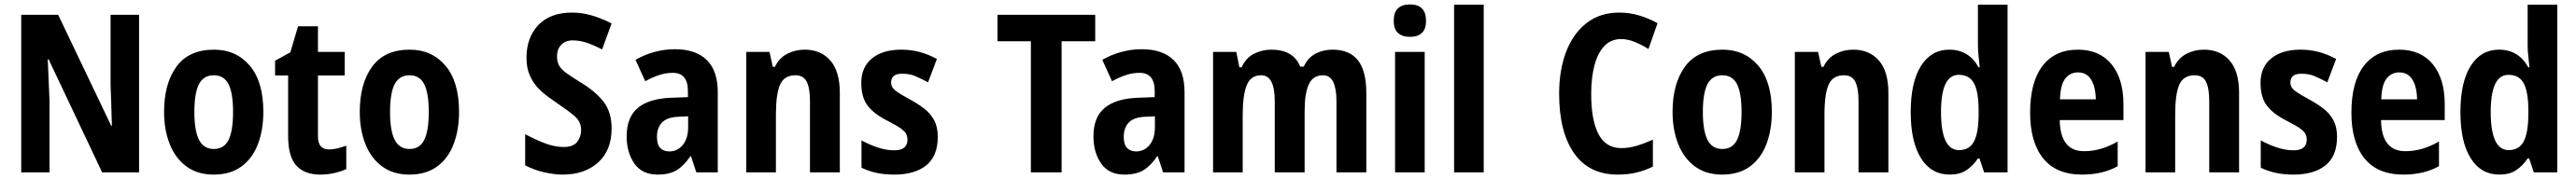

<svg xmlns="http://www.w3.org/2000/svg" viewBox="-20 -781 11650 811"><path d="M609 0H442L200 -512H196Q199 -449 200.5 -405.5Q202 -362 204 -321V0H76V-714H243L483 -211H486Q484 -275 483 -314.5Q482 -354 480 -397V-714H609Z M1171 -274Q1171 -194 1147 -129.5Q1123 -65 1073 -27.5Q1023 10 946 10Q873 10 823 -27Q773 -64 747.5 -128.5Q722 -193 722 -274Q722 -402 778 -479Q834 -556 948 -556Q1048 -556 1109.5 -483.5Q1171 -411 1171 -274ZM859 -273Q859 -189 880 -147.5Q901 -106 947 -106Q993 -106 1013.5 -147Q1034 -188 1034 -274Q1034 -359 1013.5 -399.5Q993 -440 947 -440Q901 -440 880 -400Q859 -360 859 -273Z M1468 -104Q1486 -104 1505 -108.5Q1524 -113 1546 -121V-15Q1523 -4 1492 3Q1461 10 1428 10Q1357 10 1320 -31Q1283 -72 1283 -165V-439H1224V-506L1293 -544L1328 -662H1418V-546H1539V-439H1418V-162Q1418 -104 1468 -104Z M2056 -274Q2056 -194 2032 -129.5Q2008 -65 1958 -27.5Q1908 10 1831 10Q1758 10 1708 -27Q1658 -64 1632.5 -128.5Q1607 -193 1607 -274Q1607 -402 1663 -479Q1719 -556 1833 -556Q1933 -556 1994.5 -483.5Q2056 -411 2056 -274ZM1744 -273Q1744 -189 1765 -147.5Q1786 -106 1832 -106Q1878 -106 1898.5 -147Q1919 -188 1919 -274Q1919 -359 1898.5 -399.5Q1878 -440 1832 -440Q1786 -440 1765 -400Q1744 -360 1744 -273Z M2746 -199Q2746 -100 2685 -45Q2624 10 2525 10Q2486 10 2440.5 -0.5Q2395 -11 2355 -32V-173Q2398 -150 2442.5 -132.5Q2487 -115 2530 -115Q2572 -115 2590 -138Q2608 -161 2608 -192Q2608 -230 2578 -255.5Q2548 -281 2503 -311Q2485 -324 2461.5 -340.5Q2438 -357 2415 -380.5Q2392 -404 2376.5 -438Q2361 -472 2361 -519Q2361 -611 2414.5 -667.5Q2468 -724 2568 -724Q2608 -724 2651 -712.5Q2694 -701 2746 -675L2703 -557Q2660 -579 2630 -588.5Q2600 -598 2570 -598Q2537 -598 2518 -578Q2499 -558 2499 -526Q2499 -499 2510 -481.5Q2521 -464 2544 -448Q2567 -432 2602 -410Q2671 -369 2708.5 -321.5Q2746 -274 2746 -199Z M3032 -558Q3126 -558 3176 -509.5Q3226 -461 3226 -363V0H3129L3105 -73H3102Q3074 -31 3041 -10.5Q3008 10 2954 10Q2884 10 2849 -40Q2814 -90 2814 -163Q2814 -250 2864.5 -292Q2915 -334 3013 -338L3091 -341V-368Q3091 -451 3023 -451Q2992 -451 2962.5 -441.5Q2933 -432 2898 -413L2854 -510Q2894 -533 2939.5 -545.5Q2985 -558 3032 -558ZM3048 -252Q2997 -250 2974 -226Q2951 -202 2951 -161Q2951 -126 2966 -110.5Q2981 -95 3007 -95Q3044 -95 3068 -124.5Q3092 -154 3092 -205V-254Z M3619 -556Q3692 -556 3735 -507Q3778 -458 3778 -360V0H3643V-323Q3643 -381 3628.5 -410.5Q3614 -440 3577 -440Q3527 -440 3508 -398Q3489 -356 3489 -262V0H3355V-546H3460L3475 -478H3484Q3505 -520 3541.5 -538Q3578 -556 3619 -556Z M4221 -161Q4221 -74 4169 -32Q4117 10 4025 10Q3981 10 3945.5 2.5Q3910 -5 3876 -21V-145Q3908 -127 3947.5 -113.5Q3987 -100 4024 -100Q4055 -100 4069.5 -112.5Q4084 -125 4084 -148Q4084 -160 4079.5 -171.5Q4075 -183 4056.5 -197Q4038 -211 3995 -233Q3933 -264 3904 -302Q3875 -340 3875 -405Q3875 -477 3923.5 -516.5Q3972 -556 4056 -556Q4098 -556 4137 -546Q4176 -536 4217 -514L4177 -408Q4147 -424 4121 -435.5Q4095 -447 4060 -447Q4010 -447 4010 -408Q4010 -396 4015.5 -386Q4021 -376 4039 -363.5Q4057 -351 4096 -330Q4131 -311 4159.5 -289Q4188 -267 4204.5 -236.5Q4221 -206 4221 -161Z M4781 0H4642V-594H4491V-714H4933V-594H4781Z M5143 -558Q5237 -558 5287 -509.5Q5337 -461 5337 -363V0H5240L5216 -73H5213Q5185 -31 5152 -10.5Q5119 10 5065 10Q4995 10 4960 -40Q4925 -90 4925 -163Q4925 -250 4975.5 -292Q5026 -334 5124 -338L5202 -341V-368Q5202 -451 5134 -451Q5103 -451 5073.5 -441.5Q5044 -432 5009 -413L4965 -510Q5005 -533 5050.5 -545.5Q5096 -558 5143 -558ZM5159 -252Q5108 -250 5085 -226Q5062 -202 5062 -161Q5062 -126 5077 -110.5Q5092 -95 5118 -95Q5155 -95 5179 -124.5Q5203 -154 5203 -205V-254Z M6006 -556Q6083 -556 6121 -508Q6159 -460 6159 -359V0H6024V-322Q6024 -379 6009.5 -409.5Q5995 -440 5963 -440Q5918 -440 5899 -399Q5880 -358 5880 -277V0H5745V-322Q5745 -440 5684 -440Q5636 -440 5618 -394.5Q5600 -349 5600 -260V0H5466V-546H5571L5585 -476H5595Q5615 -520 5652 -538Q5689 -556 5729 -556Q5830 -556 5860 -479H5876Q5895 -520 5929.5 -538Q5964 -556 6006 -556Z M6356 -761Q6429 -761 6429 -687Q6429 -649 6410 -631.5Q6391 -614 6356 -614Q6322 -614 6302.5 -631.5Q6283 -649 6283 -687Q6283 -725 6302 -743Q6321 -761 6356 -761ZM6423 -546V0H6289V-546Z M6690 0H6556V-760H6690Z M7312 -604Q7265 -604 7235 -572Q7205 -540 7190.5 -484Q7176 -428 7176 -355Q7176 -237 7209 -173.5Q7242 -110 7312 -110Q7346 -110 7380 -120Q7414 -130 7455 -148V-26Q7418 -8 7380 1Q7342 10 7296 10Q7166 10 7098.5 -87Q7031 -184 7031 -356Q7031 -463 7062.5 -546Q7094 -629 7155 -676.5Q7216 -724 7303 -724Q7350 -724 7393 -711Q7436 -698 7476 -676L7435 -559Q7403 -579 7371.5 -591.5Q7340 -604 7312 -604Z M7993 -274Q7993 -194 7969 -129.5Q7945 -65 7895 -27.5Q7845 10 7768 10Q7695 10 7645 -27Q7595 -64 7569.5 -128.5Q7544 -193 7544 -274Q7544 -402 7600 -479Q7656 -556 7770 -556Q7870 -556 7931.5 -483.5Q7993 -411 7993 -274ZM7681 -273Q7681 -189 7702 -147.5Q7723 -106 7769 -106Q7815 -106 7835.5 -147Q7856 -188 7856 -274Q7856 -359 7835.5 -399.5Q7815 -440 7769 -440Q7723 -440 7702 -400Q7681 -360 7681 -273Z M8361 -556Q8434 -556 8477 -507Q8520 -458 8520 -360V0H8385V-323Q8385 -381 8370.5 -410.5Q8356 -440 8319 -440Q8269 -440 8250 -398Q8231 -356 8231 -262V0H8097V-546H8202L8217 -478H8226Q8247 -520 8283.5 -538Q8320 -556 8361 -556Z M8797 10Q8714 10 8667.5 -64Q8621 -138 8621 -273Q8621 -409 8667.5 -482.5Q8714 -556 8795 -556Q8884 -556 8928 -476H8933Q8931 -502 8928 -526Q8925 -550 8925 -574V-760H9059V0H8953L8932 -63H8925Q8901 -28 8871.5 -9Q8842 10 8797 10ZM8839 -101Q8886 -101 8906.5 -139Q8927 -177 8928 -256V-283Q8928 -364 8907.5 -403Q8887 -442 8838 -442Q8758 -442 8758 -274Q8758 -101 8839 -101Z M9377 -556Q9475 -556 9529 -490Q9583 -424 9583 -309V-237H9295Q9297 -96 9405 -96Q9482 -96 9557 -140V-28Q9489 10 9396 10Q9279 10 9220 -63.5Q9161 -137 9161 -270Q9161 -410 9217.5 -483Q9274 -556 9377 -556ZM9377 -453Q9342 -453 9320 -425Q9298 -397 9296 -331H9458Q9457 -387 9437 -420Q9417 -453 9377 -453Z M9947 -556Q10020 -556 10063 -507Q10106 -458 10106 -360V0H9971V-323Q9971 -381 9956.5 -410.5Q9942 -440 9905 -440Q9855 -440 9836 -398Q9817 -356 9817 -262V0H9683V-546H9788L9803 -478H9812Q9833 -520 9869.5 -538Q9906 -556 9947 -556Z M10549 -161Q10549 -74 10497 -32Q10445 10 10353 10Q10309 10 10273.5 2.5Q10238 -5 10204 -21V-145Q10236 -127 10275.5 -113.5Q10315 -100 10352 -100Q10383 -100 10397.5 -112.5Q10412 -125 10412 -148Q10412 -160 10407.5 -171.5Q10403 -183 10384.5 -197Q10366 -211 10323 -233Q10261 -264 10232 -302Q10203 -340 10203 -405Q10203 -477 10251.5 -516.5Q10300 -556 10384 -556Q10426 -556 10465 -546Q10504 -536 10545 -514L10505 -408Q10475 -424 10449 -435.5Q10423 -447 10388 -447Q10338 -447 10338 -408Q10338 -396 10343.5 -386Q10349 -376 10367 -363.5Q10385 -351 10424 -330Q10459 -311 10487.5 -289Q10516 -267 10532.5 -236.5Q10549 -206 10549 -161Z M10830 -556Q10928 -556 10982 -490Q11036 -424 11036 -309V-237H10748Q10750 -96 10858 -96Q10935 -96 11010 -140V-28Q10942 10 10849 10Q10732 10 10673 -63.5Q10614 -137 10614 -270Q10614 -410 10670.5 -483Q10727 -556 10830 -556ZM10830 -453Q10795 -453 10773 -425Q10751 -397 10749 -331H10911Q10910 -387 10890 -420Q10870 -453 10830 -453Z M11283 10Q11200 10 11153.5 -64Q11107 -138 11107 -273Q11107 -409 11153.5 -482.5Q11200 -556 11281 -556Q11370 -556 11414 -476H11419Q11417 -502 11414 -526Q11411 -550 11411 -574V-760H11545V0H11439L11418 -63H11411Q11387 -28 11357.5 -9Q11328 10 11283 10ZM11325 -101Q11372 -101 11392.5 -139Q11413 -177 11414 -256V-283Q11414 -364 11393.5 -403Q11373 -442 11324 -442Q11244 -442 11244 -274Q11244 -101 11325 -101Z"/></svg>

Font: Noto Sans Tamil Condensed
Style: Bold
Weight: 700
Width: 3
Designer: Jelle Bosma - Monotype Design Team
Foundry: Monotype Imaging Inc.
Version: Version 2.004; ttfautohint (v1.8.4.7-5d5b)